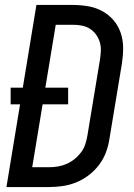

<svg xmlns="http://www.w3.org/2000/svg" viewBox="-20 -755 540 775"><path d="M178 0H6L61 -334H23V-401H72L127 -735H275Q306 -735 337 -729.5Q368 -724 394 -709.5Q420 -695 439 -672.5Q458 -650 467.5 -621.5Q477 -593 477 -561.5Q477 -530 472 -498L422 -196Q418 -168 408 -141Q398 -114 380.5 -90.5Q363 -67 339 -48.5Q315 -30 288 -19Q261 -8 233 -4Q205 0 178 0ZM110 -80H178Q196 -80 214 -83Q232 -86 249 -93.5Q266 -101 281 -113Q296 -125 307.5 -140.5Q319 -156 324.5 -173.5Q330 -191 333 -209L383 -511Q386 -530 387 -548.5Q388 -567 383 -584Q378 -601 368 -615Q358 -629 343.5 -638.5Q329 -648 311 -651.5Q293 -655 275 -655H205L163 -401H255V-334H152Z"/></svg>

Font: Iosevka Medium
Style: Italic
Weight: 500
Italic angle: -9°
Monospace: yes
Designer: Belleve Invis
Foundry: Belleve Invis
Version: Version 32.5.0; ttfautohint (v1.8.4)